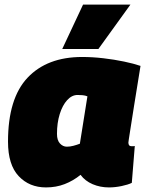

<svg xmlns="http://www.w3.org/2000/svg" viewBox="-20 -809 640 839"><path d="M456 10Q418 10 385 -4Q352 -18 332 -45Q300 -19 262.5 -4.5Q225 10 181 10Q108 10 61.5 -39.5Q15 -89 15 -190Q15 -379 100.5 -469.5Q186 -560 339 -560Q384 -560 431.5 -554.5Q479 -549 522 -540Q565 -531 594 -521Q576 -410 565.5 -344.5Q555 -279 550 -246Q545 -213 543 -201Q541 -189 541 -186Q541 -170 555 -170Q558 -170 562 -170Q566 -170 569 -171L556 -10Q540 -2 511.5 4Q483 10 456 10ZM329 -181 362 -388Q352 -392 341 -393Q330 -394 319 -394Q294 -394 273.5 -371.5Q253 -349 241 -310.5Q229 -272 229 -224Q229 -196 242 -182Q255 -168 272 -168Q286 -168 301 -172Q316 -176 329 -181ZM252 -595 343 -789H550L410 -595Z"/></svg>

Font: Georama Black
Style: Italic
Weight: 900
Italic angle: -9°
Designer: Jean-Baptiste Levee
Foundry: Production Type
Version: Version 1.000